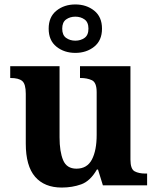

<svg xmlns="http://www.w3.org/2000/svg" viewBox="-20 -834 707 864"><path d="M258 10Q180 10 138 -38.5Q96 -87 96 -188V-412Q96 -456 80 -469.5Q64 -483 28 -483H26V-536H248V-216Q248 -152 264 -113.5Q280 -75 324 -75Q372 -75 393.5 -116Q415 -157 415 -227V-419Q415 -463 393.5 -473Q372 -483 343 -483H340V-536H567V-116Q567 -73 586 -63Q605 -53 634 -53H642V0H443L421 -71H416Q386 -19 345.5 -4.5Q305 10 258 10ZM319 -596Q269 -596 234 -624Q199 -652 199 -705Q199 -758 234 -786Q269 -814 319 -814Q369 -814 404 -786Q439 -758 439 -705Q439 -652 404 -624Q369 -596 319 -596ZM319 -651Q343 -651 360.5 -663.5Q378 -676 378 -705Q378 -734 360.5 -746.5Q343 -759 319 -759Q295 -759 277.5 -746.5Q260 -734 260 -705Q260 -676 277.5 -663.5Q295 -651 319 -651Z"/></svg>

Font: Noto Naskh Arabic
Style: Bold
Weight: 700
Designer: Monotype Design Team, David Williams, Mohamad Dakak and Nizar Qandah
Foundry: Monotype Imaging Inc.
Version: Version 2.016